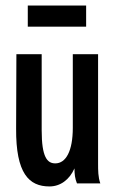

<svg xmlns="http://www.w3.org/2000/svg" viewBox="-20 -660 415 691"><path d="M80 -564H290V-640H80ZM158 11C197 11 230 -13 248 -54C248 -33 250 -17 257 0H341C333 -23 333 -46 333 -73V-465H242V-200C242 -116 217 -72 179 -72C150 -72 130 -94 130 -191V-465H39L38 -197C37 -36 84 11 158 11Z"/></svg>

Font: Inconsolata Condensed
Style: Bold
Weight: 700
Width: 3
Monospace: yes
Designer: Raph Levien, Cyreal, Brenton Simpson
Foundry: Raph Levien, Cyreal, Google
Version: Version 3.100